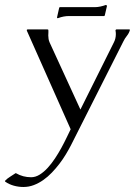

<svg xmlns="http://www.w3.org/2000/svg" viewBox="-93 -536 548 770"><path d="M370.1 -414.1 371.6 -417 373.5 -418H425.8L428.2 -416.5Q424.8 -403.3 416.3 -392.8Q407.7 -382.3 401.9 -370.1L191.4 46.9Q182.6 64 171.1 83Q159.7 102.1 145.5 120.6Q131.3 139.2 115.2 156Q99.1 172.9 80.8 185.8Q62.5 198.7 42.5 206.3Q22.5 213.9 1 213.9Q-18.6 213.9 -37.4 208.7Q-56.2 203.6 -72.3 192.4L-73.2 189.5Q-64 179.7 -52.7 172.9Q-41.5 166 -30.8 158.7H-28.8Q-1 174.8 31.7 174.8Q49.3 174.8 66.2 164.3Q83 153.8 98.4 137Q113.8 120.1 127.7 99.1Q141.6 78.1 153.3 56.6Q165 35.2 174.3 15.6Q183.6 -3.9 190.4 -17.6L14.6 -413.1V-416.5L17.1 -418H98.1L99.6 -417H100.6Q101.1 -416.5 101.1 -413.1Q101.1 -409.7 101.1 -405.8Q101.1 -401.9 100.8 -398.2Q100.6 -394.5 100.6 -393.6Q100.6 -386.7 101.8 -379.6Q103 -372.6 106 -365.7L229.5 -96.7L363.8 -366.2Q371.6 -381.3 371.6 -399.4Q371.6 -406.7 370.1 -414.1ZM140.1 -463.4H136.2L135.7 -466.3L144.5 -505.4L147 -507.3H287.1Q298.3 -507.3 309.6 -509.8Q320.8 -512.2 331.5 -516.1L335 -515.1V-513.2L335.9 -511.7L327.1 -473.6L324.7 -471.7H184.1Q162.1 -471.7 140.1 -463.4Z"/></svg>

Font: CAT Linz
Style: Regular
Weight: 400
Designer: Peter Wiegel
Foundry: Peter Wiegel
Version: Version 1.08